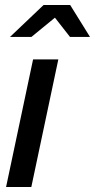

<svg xmlns="http://www.w3.org/2000/svg" viewBox="-20 -748 380 768"><path d="M4.3 0 112.3 -510.3H213.3L105.3 0ZM20 -600.3 154.3 -728H260.7L340 -600.3H260L199.7 -677.3L105.7 -600.3Z"/></svg>

Font: Red Hat Display VF
Style: Italic
Weight: 300
Italic angle: -12°
Designer: Pentagram, MCKL
Foundry: Pentagram, MCKL
Version: Version 1.010